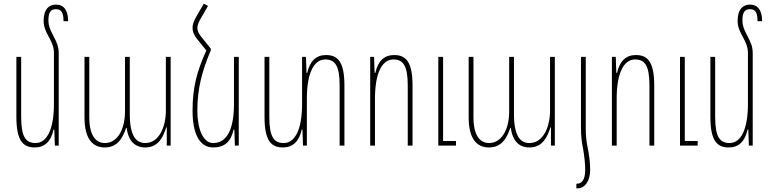

<svg xmlns="http://www.w3.org/2000/svg" viewBox="-20 -791 4180 1043"><path d="M299 -501C299 -538 289 -560 268 -600C251 -632 243 -653 243 -679C243 -722 254 -741 284 -741C314 -741 325 -722 325 -676H350C350 -735 327 -766 284 -766C248 -766 217 -743 217 -678C217 -646 228 -621 246 -589C264 -556 273 -533 273 -502V-226C273 -93 237 -14 173 -14C121 -14 95 -46 95 -155V-482H69V-156C69 -25 106 10 169 10C222 10 257 -22 271 -87H275L278 0H299Z M549 10C615 10 645 -36 665 -96H668C675 -41 701 10 769 10C844 10 868 -53 883 -99H886V0H907V-482H881V-190C881 -105 846 -14 769 -14C722 -14 685 -48 685 -172V-482H659V-186C659 -83 615 -14 550 -14C502 -14 465 -52 465 -155V-482H439V-153C439 -40 481 10 549 10Z M1125 -527 1075 -589C1058 -610 1052 -624 1052 -640C1052 -653 1059 -670 1069 -688L1110 -759L1087 -771L1046 -700C1032 -675 1026 -658 1026 -640C1026 -619 1033 -601 1053 -576L1101 -517C1050 -405 1026 -317 1026 -190C1026 -74 1059 10 1138 10C1200 10 1235 -22 1249 -87H1253L1256 0H1277V-482H1251V-226C1251 -93 1215 -14 1138 -14C1080 -14 1052 -98 1052 -190C1052 -308 1077 -405 1125 -517Z M1751 -492C1698 -492 1663 -460 1649 -395H1645L1642 -482H1621V-226C1621 -93 1585 -14 1521 -14C1469 -14 1443 -46 1443 -155V-482H1417V-156C1417 -25 1454 10 1517 10C1570 10 1605 -22 1619 -87H1623L1626 0H1647V-256C1647 -389 1683 -468 1747 -468C1799 -468 1825 -436 1825 -327V0H1851V-326C1851 -457 1814 -492 1751 -492Z M1991 0H2017V-256C2017 -389 2053 -468 2117 -468C2169 -468 2195 -436 2195 -327V0H2221V-326C2221 -457 2184 -492 2121 -492C2068 -492 2033 -460 2019 -395H2015L2012 -482H1991ZM2361 0H2457V-25H2387V-482H2361Z M2636 10C2702 10 2732 -36 2752 -96H2755C2762 -41 2788 10 2856 10C2931 10 2955 -53 2970 -99H2973V0H2994V-482H2968V-190C2968 -105 2933 -14 2856 -14C2809 -14 2772 -48 2772 -172V-482H2746V-186C2746 -83 2702 -14 2637 -14C2589 -14 2552 -52 2552 -155V-482H2526V-153C2526 -40 2568 10 2636 10Z M3136 -99C3136 -44 3141 -17 3148 20C3154 54 3159 98 3159 131C3159 182 3143 207 3114 207H3111V232H3117C3158 232 3186 192 3186 131C3186 91 3179 43 3173 14C3165 -24 3162 -52 3162 -99V-482H3136Z M3304 0H3330V-256C3330 -389 3366 -468 3430 -468C3482 -468 3508 -436 3508 -327V0H3534V-326C3534 -457 3497 -492 3434 -492C3381 -492 3346 -460 3332 -395H3328L3325 -482H3304ZM3674 0H3770V-25H3700V-482H3674Z M4069 -501C4069 -538 4059 -560 4038 -600C4021 -632 4013 -653 4013 -679C4013 -722 4024 -741 4054 -741C4084 -741 4095 -722 4095 -676H4120C4120 -735 4097 -766 4054 -766C4018 -766 3987 -743 3987 -678C3987 -646 3998 -621 4016 -589C4034 -556 4043 -533 4043 -502V-226C4043 -93 4007 -14 3943 -14C3891 -14 3865 -46 3865 -155V-482H3839V-156C3839 -25 3876 10 3939 10C3992 10 4027 -22 4041 -87H4045L4048 0H4069Z"/></svg>

Font: Noto Sans Armenian ExtraCondensed Thin
Style: Regular
Weight: 100
Width: 2
Designer: Monotype Design Team
Foundry: Monotype Imaging Inc.
Version: Version 2.008